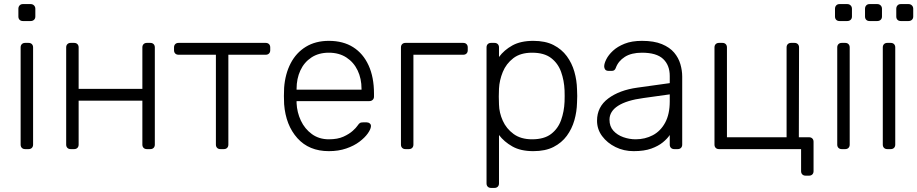

<svg xmlns="http://www.w3.org/2000/svg" viewBox="-20 -730 4491 940"><path d="M103 0Q93 0 87 -6Q81 -12 81 -22V-498Q81 -508 87 -514Q93 -520 103 -520H120Q130 -520 136 -514Q142 -508 142 -498V-22Q142 -12 136 -6Q130 0 120 0ZM92 -627Q82 -627 76 -633Q70 -639 70 -649V-687Q70 -697 76 -703.5Q82 -710 92 -710H130Q140 -710 146.5 -703.5Q153 -697 153 -687V-649Q153 -639 146.5 -633Q140 -627 130 -627Z M326 0Q316 0 310 -6Q304 -12 304 -22V-498Q304 -508 310 -514Q316 -520 326 -520H343Q353 -520 359 -514Q365 -508 365 -498V-295H677V-498Q677 -508 683 -514Q689 -520 699 -520H716Q726 -520 732 -514Q738 -508 738 -498V-22Q738 -12 732 -6Q726 0 716 0H699Q689 0 683 -6Q677 -12 677 -22V-237H365V-22Q365 -12 359 -6Q353 0 343 0Z M1059 0Q1049 0 1043 -6Q1037 -12 1037 -22V-462H854Q844 -462 838 -468Q832 -474 832 -484V-498Q832 -508 838 -514Q844 -520 854 -520H1281Q1291 -520 1297 -514Q1303 -508 1303 -498V-484Q1303 -474 1297 -468Q1291 -462 1281 -462H1098V-22Q1098 -12 1092 -6Q1086 0 1076 0Z M1590 10Q1493 10 1436 -53.5Q1379 -117 1371 -220Q1370 -235 1370 -260Q1370 -285 1371 -300Q1376 -368 1403 -420Q1430 -472 1477.5 -501Q1525 -530 1590 -530Q1660 -530 1709 -499Q1758 -468 1784.5 -410Q1811 -352 1811 -272V-257Q1811 -247 1804.5 -241Q1798 -235 1788 -235H1432Q1432 -235 1432 -231Q1432 -227 1432 -225Q1434 -180 1453 -139.5Q1472 -99 1507 -73.5Q1542 -48 1590 -48Q1633 -48 1661.5 -61Q1690 -74 1707 -89.5Q1724 -105 1729 -113Q1738 -126 1743 -128.5Q1748 -131 1759 -131H1775Q1784 -131 1790.5 -125.5Q1797 -120 1796 -111Q1795 -97 1780.5 -76.5Q1766 -56 1739.5 -36Q1713 -16 1675 -3Q1637 10 1590 10ZM1432 -291H1750V-295Q1750 -345 1731 -385Q1712 -425 1676 -448.5Q1640 -472 1590 -472Q1540 -472 1504.5 -448.5Q1469 -425 1450.5 -385Q1432 -345 1432 -295Z M1965 0Q1955 0 1949 -6Q1943 -12 1943 -22V-498Q1943 -508 1949 -514Q1955 -520 1965 -520H2248Q2258 -520 2264 -514Q2270 -508 2270 -498V-484Q2270 -474 2264 -468Q2258 -462 2248 -462H2004V-22Q2004 -12 1998 -6Q1992 0 1982 0Z M2384 190Q2374 190 2368 184Q2362 178 2362 168V-498Q2362 -508 2368 -514Q2374 -520 2384 -520H2401Q2411 -520 2417 -514Q2423 -508 2423 -498V-451Q2448 -485 2488.5 -507.5Q2529 -530 2591 -530Q2650 -530 2690 -509.5Q2730 -489 2755 -455Q2780 -421 2792 -379Q2804 -337 2805 -293Q2806 -278 2806 -260Q2806 -242 2805 -227Q2804 -183 2792 -141Q2780 -99 2755 -65Q2730 -31 2690 -10.5Q2650 10 2591 10Q2529 10 2488.5 -13Q2448 -36 2423 -69V168Q2423 178 2417 184Q2411 190 2401 190ZM2585 -48Q2644 -48 2678 -74Q2712 -100 2727 -142Q2742 -184 2744 -232Q2745 -260 2744 -288Q2742 -336 2727 -378Q2712 -420 2678 -446Q2644 -472 2585 -472Q2528 -472 2493 -445Q2458 -418 2441.5 -377.5Q2425 -337 2423 -296Q2422 -281 2422 -257Q2422 -233 2423 -218Q2424 -178 2441.5 -139Q2459 -100 2494.5 -74Q2530 -48 2585 -48Z M3082 10Q3034 10 2993.5 -10Q2953 -30 2928 -63.5Q2903 -97 2903 -139Q2903 -207 2958 -248Q3013 -289 3101 -301L3259 -323V-358Q3259 -411 3226.5 -441.5Q3194 -472 3123 -472Q3071 -472 3039 -451.5Q3007 -431 2995 -398Q2990 -383 2976 -383H2960Q2948 -383 2943 -389.5Q2938 -396 2938 -405Q2938 -419 2948.5 -440Q2959 -461 2981 -481.5Q3003 -502 3038 -516Q3073 -530 3123 -530Q3182 -530 3220.5 -514Q3259 -498 3280.5 -472.5Q3302 -447 3311 -416Q3320 -385 3320 -355V-22Q3320 -12 3314 -6Q3308 0 3298 0H3281Q3271 0 3265 -6Q3259 -12 3259 -22V-69Q3247 -51 3225 -33Q3203 -15 3168.5 -2.5Q3134 10 3082 10ZM3092 -48Q3138 -48 3176 -68Q3214 -88 3236.5 -129.5Q3259 -171 3259 -234V-268L3130 -250Q3048 -239 3006 -212Q2964 -185 2964 -144Q2964 -111 2983 -90Q3002 -69 3031.5 -58.5Q3061 -48 3092 -48Z M3924 130Q3914 130 3908 124Q3902 118 3902 108V0H3500Q3490 0 3484 -6Q3478 -12 3478 -22V-498Q3478 -508 3484 -514Q3490 -520 3500 -520H3517Q3527 -520 3533 -514Q3539 -508 3539 -498V-58H3831V-498Q3831 -508 3837 -514Q3843 -520 3853 -520H3870Q3880 -520 3886 -514Q3892 -508 3892 -498L3891 -58H3941Q3951 -58 3957 -52Q3963 -46 3963 -36V108Q3963 118 3957 124Q3951 130 3941 130Z M4101 0Q4091 0 4085 -6Q4079 -12 4079 -22V-498Q4079 -508 4085 -514Q4091 -520 4101 -520H4118Q4128 -520 4134 -514Q4140 -508 4140 -498V-22Q4140 -12 4134 -6Q4128 0 4118 0ZM4090 -627Q4080 -627 4074 -633Q4068 -639 4068 -649V-687Q4068 -697 4074 -703.5Q4080 -710 4090 -710H4128Q4138 -710 4144.5 -703.5Q4151 -697 4151 -687V-649Q4151 -639 4144.5 -633Q4138 -627 4128 -627Z M4324 0Q4314 0 4308 -6Q4302 -12 4302 -22V-498Q4302 -508 4308 -514Q4314 -520 4324 -520H4341Q4351 -520 4357 -514Q4363 -508 4363 -498V-22Q4363 -12 4357 -6Q4351 0 4341 0ZM4390 -627Q4380 -627 4374 -633Q4368 -639 4368 -649V-687Q4368 -697 4374 -703.5Q4380 -710 4390 -710H4428Q4438 -710 4444.5 -703.5Q4451 -697 4451 -687V-649Q4451 -639 4444.5 -633Q4438 -627 4428 -627ZM4237 -627Q4227 -627 4221 -633Q4215 -639 4215 -649V-687Q4215 -697 4221 -703.5Q4227 -710 4237 -710H4275Q4285 -710 4291.5 -703.5Q4298 -697 4298 -687V-649Q4298 -639 4291.5 -633Q4285 -627 4275 -627Z"/></svg>

Font: Rubik Light Light
Style: Regular
Weight: 300
Version: Version 2.101